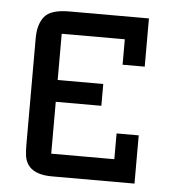

<svg xmlns="http://www.w3.org/2000/svg" viewBox="-43 -540 520 579"><g transform="rotate(5 217.5 -250.0)"><path d="M127 -68H318V-146H385V0H135Q61 0 52 -54Q50 -70 50 -88V-411Q50 -453 69 -476.5Q88 -500 144 -500H385V-354H318V-431H127V-291H265V-225H127Z"/></g></svg>

Font: Kelly Slab
Style: Regular
Weight: 400
Designer: Denis Masharov
Foundry: Denis Masharov
Version: Version 1.001